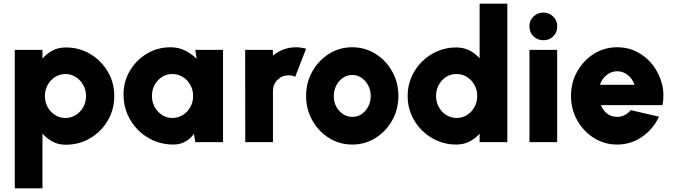

<svg xmlns="http://www.w3.org/2000/svg" viewBox="-20 -770 3643 1040"><path d="M210 250H60V-500H210V-453Q233.5 -479.5 264.5 -496.2Q295.5 -513 336 -513Q409 -513 468.8 -477.5Q528.5 -442 563.8 -382.2Q599 -322.5 599 -250Q599 -177 563.8 -117Q528.5 -57 468.8 -21.5Q409 14 336 14Q295.5 14 264.5 -3Q233.5 -20 210 -46ZM334 -369Q303.5 -369 278.2 -352.8Q253 -336.5 238 -309.5Q223 -282.5 223 -250Q223 -217 238 -190Q253 -163 278.2 -147Q303.5 -131 334 -131Q365 -131 390.5 -147Q416 -163 431 -190Q446 -217 446 -250Q446 -282.5 431 -309.5Q416 -336.5 390.5 -352.8Q365 -369 334 -369Z M1038 -500H1188V0H1037.5L1030.5 -45Q1012 -19 983.8 -3Q955.5 13 918 13Q862 13 813.2 -8Q764.5 -29 727.5 -66.2Q690.5 -103.5 669.8 -152.2Q649 -201 649 -257Q649 -328 683.2 -386.2Q717.5 -444.5 775.5 -479.2Q833.5 -514 904 -514Q947 -514 982.2 -496.2Q1017.5 -478.5 1045 -452ZM914 -131Q945 -131 970.5 -147Q996 -163 1011 -190Q1026 -217 1026 -250Q1026 -283 1011 -310Q996 -337 970.5 -353Q945 -369 914 -369Q867 -369 835 -334.2Q803 -299.5 803 -250Q803 -217 818 -190Q833 -163 858.2 -147Q883.5 -131 914 -131Z M1308.5 0 1308 -500H1458L1458.5 -468.5Q1483.5 -490 1515.5 -502Q1547.5 -514 1583 -514Q1610 -514 1638 -506L1579 -354Q1561.5 -362 1543 -362Q1508 -362 1483.2 -337.5Q1458.5 -313 1458.5 -277.5V0Z M1888 13Q1819 13 1762.2 -22.5Q1705.5 -58 1671.8 -117.8Q1638 -177.5 1638 -250Q1638 -323 1671.8 -383Q1705.5 -443 1762.2 -478.5Q1819 -514 1888 -514Q1957 -514 2013.8 -478.5Q2070.5 -443 2104.2 -383Q2138 -323 2138 -250Q2138 -177.5 2104.2 -117.8Q2070.5 -58 2013.8 -22.5Q1957 13 1888 13ZM1888 -137Q1931 -137 1959.5 -170.8Q1988 -204.5 1988 -250Q1988 -281.5 1974.2 -307.5Q1960.5 -333.5 1937.8 -348.8Q1915 -364 1888 -364Q1860 -364 1837.2 -348.2Q1814.5 -332.5 1801.2 -306.5Q1788 -280.5 1788 -250Q1788 -202 1817.8 -169.5Q1847.5 -137 1888 -137Z M2578 -750H2728V0H2578V-46Q2555 -20 2523.2 -3.5Q2491.5 13 2451 13Q2396.5 13 2349 -7.5Q2301.5 -28 2265.2 -64.2Q2229 -100.5 2208.5 -148Q2188 -195.5 2188 -250Q2188 -304.5 2208.5 -352Q2229 -399.5 2265.2 -435.8Q2301.5 -472 2349 -492.5Q2396.5 -513 2451 -513Q2491.5 -513 2523.2 -496.8Q2555 -480.5 2578 -454ZM2453 -131Q2484 -131 2509.5 -147Q2535 -163 2550 -190Q2565 -217 2565 -250Q2565 -283 2550 -310Q2535 -337 2509.5 -353Q2484 -369 2453 -369Q2406 -369 2374 -334.2Q2342 -299.5 2342 -250Q2342 -217 2357 -190Q2372 -163 2397.2 -147Q2422.5 -131 2453 -131Z M2848 -500H2998V0H2848ZM2923.5 -552Q2891.5 -552 2869.5 -573.5Q2847.5 -595 2847.5 -627Q2847.5 -658.5 2869.5 -680.2Q2891.5 -702 2923.5 -702Q2955 -702 2976.8 -680.2Q2998.5 -658.5 2998.5 -627Q2998.5 -595 2977.2 -573.5Q2956 -552 2923.5 -552Z M3323 13Q3254 13 3197.2 -22.5Q3140.5 -58 3106.8 -118Q3073 -178 3073 -250.5Q3073 -323.5 3106.8 -383.2Q3140.5 -443 3197.2 -478.5Q3254 -514 3323 -514Q3383 -514 3432.8 -487.8Q3482.5 -461.5 3516.8 -416.8Q3551 -372 3565.5 -316Q3580 -260 3568.5 -200.5H3235Q3245.5 -174 3266.8 -156Q3288 -138 3323 -137Q3345 -136.5 3363.8 -146.5Q3382.5 -156.5 3396.5 -173.5L3549.5 -138Q3519 -71.5 3458.5 -29.2Q3398 13 3323 13ZM3229.5 -310.5H3417Q3406 -343 3380.8 -363.5Q3355.5 -384 3323 -384Q3291 -384 3265.8 -363.5Q3240.5 -343 3229.5 -310.5Z"/></svg>

Font: Urbanist Black
Style: Regular
Weight: 900
Designer: Corey Hu
Foundry: Corey Hu
Version: Version 1.330; ttfautohint (v1.8.4.7-5d5b)